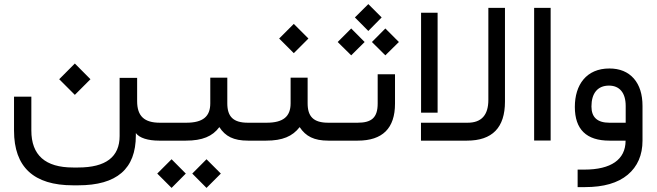

<svg xmlns="http://www.w3.org/2000/svg" viewBox="-20 -690 3221 942"><path d="M778.8 0C786.1 0 790 -14.2 790 -42V-47.4C790 -74.2 786.1 -87.9 778.8 -87.9H764.6C688.5 -87.9 652.8 -119.6 652.8 -193.8V-308.1H566.9V-22.9C566.9 80.1 499 131.8 363.3 131.8H338.4C202.1 131.8 133.8 71.3 133.8 -49.8V-215.8H48.8V-49.3C48.8 129.9 145.5 219.2 338.4 219.2H363.3C553.2 219.2 646.5 138.7 646.5 -25.4V-37.1C663.6 -13.2 706.1 0 760.3 0ZM347.2 -224.6 423.8 -301.3 347.2 -378.4 270.5 -301.3Z M993.2 231.9 1063.5 161.6 993.2 91.3 923.3 161.6ZM821.8 231.9 891.6 161.6 821.8 91.3 751.5 161.6ZM773.9 -87.9C765.6 -87.9 761.7 -74.2 761.7 -47.4V-42C761.7 -14.2 765.6 0 773.9 0H891.6C973.1 0 1022.5 -21 1056.2 -66.4C1085.4 -21 1126 0 1196.8 0H1207C1214.4 0 1218.3 -14.2 1218.3 -42V-47.4C1218.3 -74.2 1214.4 -87.9 1207 -87.9H1196.3C1124 -87.9 1095.2 -118.2 1095.2 -183.1V-309.1H1011.7V-183.1C1011.7 -118.7 976.1 -87.9 894 -87.9Z M1202.1 -87.9C1193.8 -87.9 1189.9 -74.2 1189.9 -47.4V-42C1189.9 -14.2 1193.8 0 1202.1 0H1285.6C1366.2 0 1415 -21 1450.2 -66.4C1480 -21 1521 0 1590.8 0H1601.1C1608.4 0 1612.3 -14.2 1612.3 -42V-47.4C1612.3 -74.2 1608.4 -87.9 1601.1 -87.9H1590.3C1518.1 -87.9 1489.3 -118.2 1489.3 -183.1V-309.1H1405.8V-183.1C1405.8 -118.7 1370.1 -87.9 1288.1 -87.9ZM1421.4 -429.2 1493.2 -501 1421.4 -572.8 1349.6 -501Z M1596.2 -87.9C1587.9 -87.9 1584 -74.2 1584 -47.4V-42C1584 -14.2 1587.9 0 1596.2 0H1734.9C1856.9 0 1918 -60.5 1918 -181.6V-325.7H1833V-182.1C1833 -112.3 1802.7 -87.9 1734.4 -87.9ZM1787.1 -538.1 1852.5 -604.5 1787.1 -669.9 1721.2 -604.5ZM1870.6 -418.5 1937 -483.9 1870.6 -550.3 1804.7 -483.9ZM1703.1 -418.5 1769 -483.9 1703.1 -550.3 1636.7 -483.9Z M2045.9 -137.2H2127V-627.4H2045.9ZM2457.5 -651.4H2376V-200.2C2376 -125.5 2342.3 -87.9 2274.4 -87.9H2045.4V0H2271C2395.5 0 2457.5 -64 2457.5 -191.4Z M2600.6 -0.5H2681.6V-651.4H2600.6Z M3132.3 -169.9C3132.3 -227.1 3118.2 -272 3089.8 -304.7C3061 -337.4 3021 -354 2969.7 -354C2856.9 -354 2800.3 -273.9 2800.3 -165.5C2800.3 -55.2 2856.9 0 2970.2 0H3049.3V1C3048.8 92.8 2978 142.1 2847.2 142.1H2814V228H2850.1C2941.4 228 3011.2 208 3059.6 167.5C3107.9 127 3132.3 70.8 3132.3 0ZM2881.8 -167.5C2881.8 -231.9 2911.6 -270 2967.8 -270C3019 -270 3049.8 -235.4 3049.8 -170.4V-87.9H2969.7C2911.1 -87.9 2881.8 -114.3 2881.8 -167.5Z"/></svg>

Font: Shabnam
Style: Regular
Weight: 400
Foundry: DejaVu fonts team - Redesigned by Saber Rastikerdar - Based on Vazir font
Version: Version 5.0.1